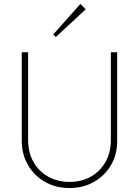

<svg xmlns="http://www.w3.org/2000/svg" viewBox="-20 -940 702 970"><path d="M331 10Q262 10 207.5 -21Q153 -52 121.5 -106Q90 -160 90 -228V-676H122V-234Q122 -169 149.5 -121Q177 -73 224.5 -47Q272 -21 331 -21Q391 -21 438 -47Q485 -73 512.5 -121Q540 -169 540 -233V-676H572V-227Q572 -159 540.5 -105.5Q509 -52 454.5 -21Q400 10 331 10ZM262 -753 249 -766 386 -920 413 -893Z"/></svg>

Font: Outfit Thin Thin
Style: Regular
Weight: 250
Version: Version 1.100;gftools[0.9.27]